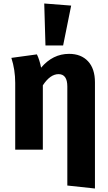

<svg xmlns="http://www.w3.org/2000/svg" viewBox="-20 -856 617 1098"><path d="M341 -596H240L233 -836L387 -824ZM375 -548Q444 -548 483.5 -505.5Q523 -463 523 -385V222L365 205V-361Q365 -432 315 -432Q267 -432 225 -368V0H67V-382Q67 -457 45 -525L191 -545Q206 -515 215 -469Q282 -548 375 -548Z"/></svg>

Font: Fira Sans
Style: Bold
Weight: 700
Designer: bBox Type GmbH & Carrois Corporate GbR & Edenspiekermann AG
Foundry: bBox Type GmbH & Carrois Corporate GbR & Edenspiekermann AG
Version: Version 4.301;PS 004.301;hotconv 1.0.88;makeotf.lib2.5.64775